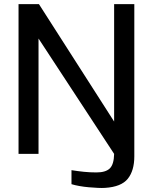

<svg xmlns="http://www.w3.org/2000/svg" viewBox="-20 -747 745 932"><path d="M70 -727H169L534 -157V-727H632V12Q632 81 600.5 120.5Q569 160 490 165Q476 166 455 165Q434 164 411 162Q388 160 365.5 156Q343 152 327 147V79Q358 84 387.5 87Q417 90 448 90Q493 90 513 70.5Q533 51 534 0L167 -560V0H70Z"/></svg>

Font: BM YEONSUNG
Style: Regular
Weight: 400
Designer: Bongjin Kim; Myungsoo Han; Jaehyun Keum; Jihee Min; Dokyung Lee; Chorong Kim; Jooyeon Kang; Sang-a Kim;
Foundry: Sandoll Communications Inc.
Version: Version 1.000;PS 1;hotconv 16.6.51;makeotf.lib2.5.65220